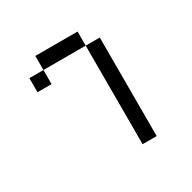

<svg xmlns="http://www.w3.org/2000/svg" viewBox="-119 -619 738 738"><g transform="rotate(-30 250.0 -250.0)"><path d="M312.5 -437.5V0H375V-437.5ZM125 -437.5H62.5V-375H125ZM125 -437.5H312.5V-500H125Z"/></g></svg>

Font: CalcUnifontExMono
Style: Regular
Weight: 500
Version: Version 15.0.06